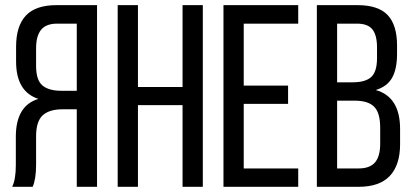

<svg xmlns="http://www.w3.org/2000/svg" viewBox="-20 -720 1593 740"><path d="M275.9 -298.8H221.2Q169.9 -298.8 144.5 -275.4Q119.1 -252 119.1 -194.8V-85Q119.1 -30.3 106 0H26.9Q41 -27.8 41 -84V-192.9Q41 -312.5 127.9 -338.9Q42 -366.7 42 -482.9V-540Q42 -619.6 79.6 -659.9Q117.2 -700.2 198.2 -700.2H354V0H275.9ZM275.9 -628.9H200.2Q157.7 -628.9 138.4 -605.2Q119.1 -581.5 119.1 -533.2V-465.8Q119.1 -411.6 143.3 -390.9Q167.5 -370.1 216.8 -370.1H275.9Z M683.6 -314.9H511.7V0H433.6V-700.2H511.7V-384.8H683.6V-700.2H761.7V0H683.6Z M919.4 -390.1H1090.3V-319.8H919.4V-70.8H1129.4V0H841.3V-700.2H1129.4V-628.9H919.4Z M1201.2 -700.2H1357.9Q1438 -700.2 1474.1 -661.9Q1510.3 -623.5 1510.3 -544.9V-512.2Q1510.3 -454.6 1491.5 -420.7Q1472.7 -386.7 1428.2 -373Q1522 -346.7 1522 -223.1V-164.1Q1522 -84 1482.4 -42Q1442.9 0 1362.3 0H1201.2ZM1279.3 -402.8H1339.4Q1388.2 -402.8 1410.6 -423.1Q1433.1 -443.4 1433.1 -496.1V-537.1Q1433.1 -584.5 1415.3 -606.7Q1397.5 -628.9 1356 -628.9H1279.3ZM1279.3 -70.8H1362.3Q1405.3 -70.8 1425.3 -94Q1445.3 -117.2 1445.3 -166V-228Q1445.3 -285.2 1422.1 -308.6Q1398.9 -332 1347.2 -332H1279.3Z"/></svg>

Font: Bebas Neue Regular
Style: Regular
Weight: 400
Designer: Ryoichi Tsunekawa
Foundry: Ryoichi Tsunekawa
Version: Version 001.003